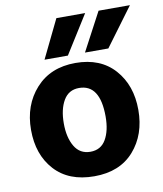

<svg xmlns="http://www.w3.org/2000/svg" viewBox="-83 -799 743 874"><g transform="rotate(-10 288.5 -361.5)"><path d="M259 -554H151L237 -731H370ZM446 -554H338L432 -731H577ZM380 -251Q380 -400 283 -400Q235 -400 211 -359Q187 -318 187 -253Q187 -188 211.5 -146.5Q236 -105 284.5 -105Q333 -105 356.5 -145.5Q380 -186 380 -251ZM286.5 -515Q402 -515 467 -442Q532 -369 532 -255Q532 -141 466.5 -66.5Q401 8 283 8Q165 8 100 -63.5Q35 -135 35 -249.5Q35 -364 103 -439.5Q171 -515 286.5 -515Z"/></g></svg>

Font: Hind Madurai
Style: Bold
Weight: 700
Designer: Jyotish Sonowal
Foundry: Indian Type Foundry
Version: Version 0.702;PS 1.0;hotconv 1.0.81;makeotf.lib2.5.63406